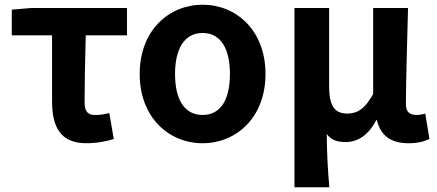

<svg xmlns="http://www.w3.org/2000/svg" viewBox="-20 -594 1855 815"><path d="M346 14C391 14 431 6 463 -4L444 -114C420 -108 403 -106 383 -106C356 -106 339 -118 339 -158C339 -236 341 -340 344 -444H519V-560H112L30 -553V-444H201V-164C201 -55 237 14 346 14Z M840 14C982 14 1107 -94 1107 -280C1107 -466 982 -574 840 -574C698 -574 573 -466 573 -280C573 -94 698 14 840 14ZM840 -106C762 -106 723 -173 723 -280C723 -386 762 -454 840 -454C918 -454 956 -386 956 -280C956 -173 918 -106 840 -106Z M1230 201H1378C1371 120 1368 66 1367 -25C1388 3 1416 9 1448 9C1500 9 1546 -23 1577 -84H1580C1595 -19 1639 14 1713 14C1756 14 1781 6 1803 -4L1785 -112C1773 -108 1760 -106 1750 -106C1720 -106 1703 -117 1703 -153C1703 -257 1709 -424 1712 -560H1564V-195C1529 -131 1496 -112 1454 -112C1400 -112 1377 -145 1377 -229V-560H1230Z"/></svg>

Font: Noto Sans HK
Style: Bold
Weight: 700
Designer: Ryoko NISHIZUKA 西塚涼子 (kana, bopomofo & ideographs); Paul D. Hunt (Latin, Greek & Cyrillic); Sandoll Communications 산돌커뮤니
Foundry: Adobe
Version: Version 2.002;hotconv 1.0.116;makeotfexe 2.5.65601